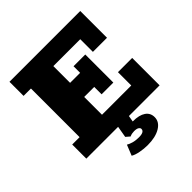

<svg xmlns="http://www.w3.org/2000/svg" viewBox="-209 -716 1030 1030"><g transform="rotate(-45 306.0 -200.5)"><path d="M32 0V-107H88V-476H32V-583H569V-380H462V-476H258V-349H334V-399H423V-186H334V-242H258V-107H480V-208H588V0ZM316 182Q289 182 260 176.5Q231 171 215 161L239 101Q250 108 269 113.5Q288 119 313 119Q354 119 354 96Q354 89 345.5 83Q337 77 317 77Q309 77 301 78.5Q293 80 284 84L262 65L275 -10H357L345 58L306 44Q317 40 329 37.5Q341 35 351 35Q398 35 423.5 52.5Q449 70 449 102Q449 138 412.5 160Q376 182 316 182Z"/></g></svg>

Font: Rokkitt SemiBold ExtraBold
Style: Regular
Weight: 800
Version: Version 3.103